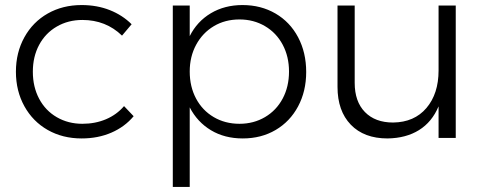

<svg xmlns="http://www.w3.org/2000/svg" viewBox="-20 -546 1921 760"><path d="M306 -467Q250 -467 205 -441Q160 -415 135 -368.5Q110 -322 110 -262Q110 -202 135 -155Q160 -108 205 -82Q250 -56 306 -56Q357 -56 399.5 -74Q442 -92 471 -126L509 -86Q474 -44 421 -21Q368 2 303 2Q228 2 169 -31.5Q110 -65 76.5 -125.5Q43 -186 43 -262Q43 -338 76.5 -398.5Q110 -459 169 -492.5Q228 -526 303 -526Q364 -526 414.5 -506Q465 -486 501 -450L463 -405Q399 -467 306 -467Z M1192 -261Q1192 -185 1160 -125Q1128 -65 1071 -31.5Q1014 2 941 2Q869 2 815 -30.5Q761 -63 731 -121V194H664V-524H731V-403Q760 -461 814.5 -493.5Q869 -526 940 -526Q1013 -526 1070.5 -492.5Q1128 -459 1160 -398.5Q1192 -338 1192 -261ZM1124 -263Q1124 -322 1099 -369Q1074 -416 1029 -442.5Q984 -469 928 -469Q871 -469 826.5 -442.5Q782 -416 756.5 -369Q731 -322 731 -263Q731 -203 756 -156Q781 -109 826 -82.5Q871 -56 928 -56Q984 -56 1029 -82.5Q1074 -109 1099 -156Q1124 -203 1124 -263Z M1784 -524V0H1716V-125Q1690 -63 1638.5 -31Q1587 1 1514 2Q1421 2 1368.5 -52.5Q1316 -107 1316 -202V-524H1384V-218Q1384 -144 1424.5 -102.5Q1465 -61 1536 -61Q1620 -62 1668 -118.5Q1716 -175 1716 -267V-524Z"/></svg>

Font: TypoPRO Montserrat
Style: Regular
Weight: 300
Designer: Julieta Ulanovsky
Foundry: Julieta Ulanovsky
Version: Version 6.001